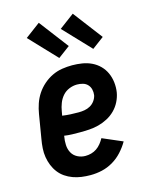

<svg xmlns="http://www.w3.org/2000/svg" viewBox="-116 -844 733 928"><g transform="rotate(-15 250.0 -380.0)"><path d="M221 8Q198 8 176 5Q154 2 133.5 -5.5Q113 -13 95.5 -25Q78 -37 65 -54Q52 -71 44 -91Q36 -111 32.5 -132.5Q29 -154 30.5 -177Q32 -200 36 -222L56 -342Q60 -367 68.5 -392Q77 -417 91.5 -439Q106 -461 126.5 -479Q147 -497 171 -508.5Q195 -520 220.5 -524Q246 -528 271 -528Q296 -528 321 -524Q346 -520 368 -509.5Q390 -499 407 -482Q424 -465 434 -443Q444 -421 447 -395.5Q450 -370 446 -345Q442 -322 431 -300Q420 -278 402.5 -260.5Q385 -243 363 -231.5Q341 -220 318 -214Q295 -208 271.5 -206.5Q248 -205 225 -205Q205 -205 185.5 -205.5Q166 -206 146 -209V-207Q142 -185 143 -163.5Q144 -142 153.5 -124.5Q163 -107 181.5 -97.5Q200 -88 221 -88Q236 -88 250.5 -92Q265 -96 277.5 -104.5Q290 -113 300 -125.5Q310 -138 317 -151L417 -108Q402 -82 381 -59Q360 -36 333.5 -20.5Q307 -5 278.5 1.5Q250 8 221 8ZM244 -300Q258 -300 273 -302.5Q288 -305 301.5 -312.5Q315 -320 324.5 -333Q334 -346 337 -361Q339 -376 335.5 -390Q332 -404 322.5 -414Q313 -424 299 -428Q285 -432 270 -432Q250 -432 230.5 -424Q211 -416 197.5 -400.5Q184 -385 176.5 -365.5Q169 -346 166 -327L162 -305Q162 -305 162 -305Q162 -305 162 -305Q182 -302 202.5 -301Q223 -300 244 -300ZM391 -578 264 -712 339 -768 450 -622ZM221 -578 94 -712 169 -768 280 -622Z"/></g></svg>

Font: Iosevka Gothic
Style: Bold Italic
Weight: 700
Italic angle: -9°
Monospace: yes
Designer: Belleve Invis
Foundry: Belleve Invis
Version: Version 15.5.1; ttfautohint (v1.8.4)